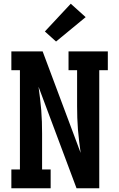

<svg xmlns="http://www.w3.org/2000/svg" viewBox="-20 -1011 640 1031"><path d="M41 0V-101H87V-634H41V-735H209L413 -190Q409 -221 405 -252.5Q401 -284 398.5 -315.5Q396 -347 395 -378.5Q394 -410 394 -441V-634H348V-735H559V-634H513V0H391L187 -545Q191 -514 195 -482.5Q199 -451 201.5 -419.5Q204 -388 205 -356.5Q206 -325 206 -294V-101H252V0ZM281 -788 221 -842 360 -991 440 -919Z"/></svg>

Font: Iosevka Slab Extended
Style: Bold
Weight: 700
Width: 7
Monospace: yes
Designer: Belleve Invis
Foundry: Belleve Invis
Version: Version 11.1.0; ttfautohint (v1.8.3)